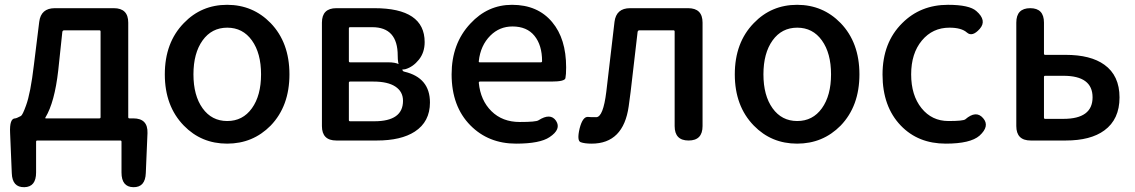

<svg xmlns="http://www.w3.org/2000/svg" viewBox="-20 -584 4718 798"><path d="M81 194Q31 195 29 136L22 -31Q19 -92 43 -92Q48 -92 67 -102Q74 -106 88 -145Q107 -196 121 -315L143 -493Q150 -550 208 -550H453Q513 -550 513 -490V-97Q513 -92 518 -92H534Q595 -92 593 -31L586 135Q584 195 534 194Q485 193 485 133V5Q485 0 480 0H135Q130 0 130 5V133Q130 193 81 194ZM169 -96Q166 -92 171 -92H393Q398 -92 398 -97V-453Q398 -458 393 -458H247Q240 -458 239 -451L222 -291Q207 -159 169 -96Z M744 -62Q665 -143 665 -275Q665 -407 744 -488Q817 -564 924 -564Q1031 -564 1105 -488Q1183 -407 1183 -275Q1183 -143 1105 -62Q1031 13 924 13Q817 13 744 -62ZM822 -134Q860 -81 924.5 -81Q989 -81 1027 -134Q1065 -187 1065 -275Q1065 -363 1027 -416Q989 -469 924.5 -469Q860 -469 822 -416Q784 -363 784 -275Q784 -187 822 -134Z M1378 0Q1318 0 1318 -60V-490Q1318 -550 1378 -550H1536Q1745 -550 1745 -409Q1745 -366 1721 -336Q1697 -306 1665 -296.5Q1633 -287 1633 -353Q1633 -471 1527 -471H1435Q1430 -471 1430 -466V-330Q1430 -325 1435 -325H1593Q1653 -325 1653 -293Q1653 -288 1661 -286Q1767 -261 1767 -158Q1767 -78 1704 -37Q1647 0 1546 0ZM1430 -85Q1430 -80 1435 -80H1536Q1655 -80 1655 -165Q1655 -203 1623.5 -224Q1592 -245 1532 -245H1435Q1430 -245 1430 -240Z M2125 13Q2010 13 1935 -63Q1857 -142 1857 -275Q1857 -403 1935 -486Q2007 -564 2108 -564Q2215 -564 2275 -492Q2333 -423 2333 -304Q2333 -273 2330 -259Q2327 -245 2271 -245H1975Q1970 -245 1970 -240Q1977 -167 2022.5 -122Q2068 -77 2140 -77Q2208 -77 2218 -84Q2268 -116 2291 -82Q2314 -47 2264 -14Q2224 13 2125 13ZM1970 -330Q1969 -325 1974 -325H2228Q2233 -325 2233 -330Q2233 -396 2201.5 -435Q2170 -474 2110 -474Q2056 -474 2018 -436Q1977 -395 1970 -330Z M2439 13Q2410 13 2393.5 7Q2377 1 2389 -50Q2402 -101 2425 -98Q2430 -97 2458 -97Q2487 -97 2500 -203L2534 -493Q2541 -550 2599 -550H2840Q2900 -550 2900 -490V-60Q2900 0 2842 0Q2784 0 2784 -60V-453Q2784 -458 2779 -458H2638Q2631 -458 2630 -451L2601 -202Q2597 -172 2593 -142Q2571 13 2439 13Z M3113 -62Q3034 -143 3034 -275Q3034 -407 3113 -488Q3186 -564 3293 -564Q3400 -564 3474 -488Q3552 -407 3552 -275Q3552 -143 3474 -62Q3400 13 3293 13Q3186 13 3113 -62ZM3191 -134Q3229 -81 3293.5 -81Q3358 -81 3396 -134Q3434 -187 3434 -275Q3434 -363 3396 -416Q3358 -469 3293.5 -469Q3229 -469 3191 -416Q3153 -363 3153 -275Q3153 -187 3191 -134Z M3911 13Q3796 13 3724 -62Q3648 -141 3648 -274Q3648 -407 3730 -488Q3806 -564 3920 -564Q4009 -564 4038 -538Q4083 -499 4052 -464Q4021 -429 3998.5 -449Q3976 -469 3926 -469Q3856 -469 3811.5 -415.5Q3767 -362 3767 -275Q3767 -188 3810 -134.5Q3853 -81 3922 -81Q3983 -81 3992 -88Q4037 -127 4066 -93Q4095 -60 4051 -20Q4013 13 3911 13Z M4264 0Q4204 0 4204 -60V-490Q4204 -550 4262 -550Q4319 -550 4319 -490V-361Q4319 -356 4324 -356H4409Q4513 -356 4570 -315Q4633 -270 4633 -179Q4633 -88 4570 -42Q4513 0 4409 0ZM4319 -95Q4319 -90 4324 -90H4400Q4521 -90 4521 -179.5Q4521 -269 4400 -269H4324Q4319 -269 4319 -264Z"/></svg>

Font: Resource Han Rounded JP Medium
Style: Regular
Weight: 500
Designer: Cyano Hao (round all glyphs); Ryoko NISHIZUKA 西塚涼子 (kana, bopomofo & ideographs); Paul D. Hunt (Latin, Greek & Cyrillic)
Foundry: Cyano Hao
Version: 0.990